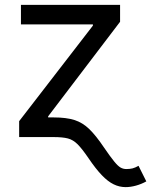

<svg xmlns="http://www.w3.org/2000/svg" viewBox="-20 -559 617 783"><path d="M58.1 0V-64.9L358.9 -454.6V-459.5H65.4V-539.1H469.7V-470.2L176.3 -84.5V0ZM492.2 204.1Q466.8 204.1 443.4 192.6Q419.9 181.2 395.3 155.5Q370.6 129.9 340.8 85.9Q314.9 47.9 296.6 29.5Q278.3 11.2 256.8 5.6Q235.4 0 198.2 0H137.7V-80.1H199.7Q250 -80.1 283.4 -69.6Q316.9 -59.1 344.2 -32.5Q371.6 -5.9 404.8 43.5Q430.2 80.6 445.6 99.4Q460.9 118.2 471.7 124.3Q482.4 130.4 495.1 130.4Q509.8 130.4 520.5 127.7Q531.2 125 544.9 117.2L576.7 180.7Q556.6 191.9 534.4 198Q512.2 204.1 492.2 204.1Z"/></svg>

Font: Inter 18pt
Style: Regular
Weight: 400
Designer: Rasmus Andersson
Foundry: rsms
Version: Version 4.001;git-66647c0bb